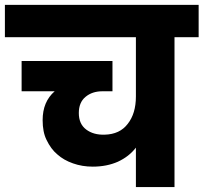

<svg xmlns="http://www.w3.org/2000/svg" viewBox="-37 -760 827 780"><path d="M671.9 -608.9V0H515.1V-160.2Q487.3 -124 441.9 -103Q396.5 -83 339.8 -83Q296.9 -83 259.8 -96.2Q221.7 -109.4 195.8 -132.8Q169.9 -154.3 151.9 -191.9Q136.2 -223.6 136.2 -272Q136.2 -346.7 185.1 -389.2H50.8V-512.2H419.9V-389.2H378.9Q337.4 -389.2 310.1 -366.2Q283.2 -343.8 283.2 -300.8Q283.2 -256.3 313 -233.9Q342.8 -211.4 388.2 -212.9Q449.7 -214.4 481.9 -256.8Q515.1 -298.8 515.1 -368.2V-608.9H-17.1V-740.2H770V-608.9Z"/></svg>

Font: PoppinsZ
Style: Bold
Weight: 700
Designer: Ninad Kale (Devanagari), Jonny Pinhorn (Latin)
Foundry: Indian Type Foundry
Version: Version 3.002;FEAKit 1.0